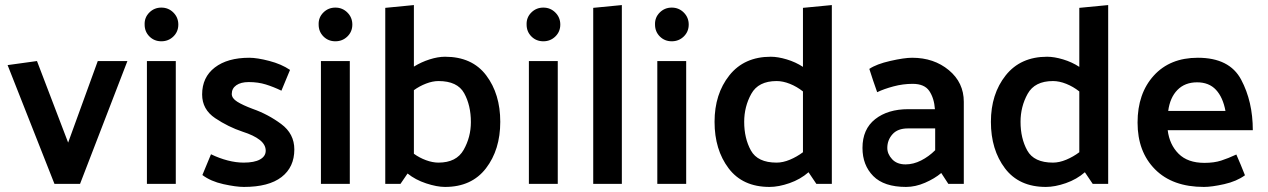

<svg xmlns="http://www.w3.org/2000/svg" viewBox="-20 -726 5006 758"><path d="M195 0 10 -469 126 -485 249 -163 366 -485H483L296 0Z M617 -563Q589 -563 570 -582Q551 -601 551 -629Q550 -657 569.5 -676.5Q589 -696 617 -696Q645 -696 664.5 -676.5Q684 -657 684 -629Q684 -601 664.5 -582Q645 -563 617 -563ZM560 0V-485H674V0Z M1091 -368Q1060 -383 1029.5 -392.5Q999 -402 962 -402Q931 -402 913 -389.5Q895 -377 895 -355Q895 -338 916.5 -324.5Q938 -311 978 -296Q1038 -275 1090 -236.5Q1142 -198 1142 -136Q1142 -66 1091.5 -27Q1041 12 943 12Q912 12 862 1Q812 -10 779 -35L813 -117Q846 -101 879 -92.5Q912 -84 942 -84Q984 -84 1006.5 -96.5Q1029 -109 1029 -131Q1029 -155 1005.5 -173.5Q982 -192 938 -206Q881 -225 829.5 -259.5Q778 -294 778 -353Q778 -421 828 -459.5Q878 -498 964 -498Q995 -498 1043 -485.5Q1091 -473 1125 -450Z M1304 -563Q1276 -563 1257 -582Q1238 -601 1238 -629Q1237 -657 1256.5 -676.5Q1276 -696 1304 -696Q1332 -696 1351.5 -676.5Q1371 -657 1371 -629Q1371 -601 1351.5 -582Q1332 -563 1304 -563ZM1247 0V-485H1361V0Z M1501 0V-695L1614 -706V-463Q1643 -481 1676 -491.5Q1709 -502 1737 -502Q1844 -502 1899.5 -428.5Q1955 -355 1955 -245Q1955 -135 1898.5 -61.5Q1842 12 1737 12Q1705 12 1662.5 -2Q1620 -16 1589 -41L1561 0ZM1614 -119Q1636 -103 1662 -93.5Q1688 -84 1711 -84Q1782 -84 1810.5 -134.5Q1839 -185 1839 -244Q1839 -310 1812.5 -358Q1786 -406 1711 -406Q1688 -406 1662 -396Q1636 -386 1614 -370Z M2125 -563Q2097 -563 2078 -582Q2059 -601 2059 -629Q2058 -657 2077.5 -676.5Q2097 -696 2125 -696Q2153 -696 2172.5 -676.5Q2192 -657 2192 -629Q2192 -601 2172.5 -582Q2153 -563 2125 -563ZM2068 0V-485H2182V0Z M2322 0V-695L2435 -706V0Z M2632 -563Q2604 -563 2585 -582Q2566 -601 2566 -629Q2565 -657 2584.5 -676.5Q2604 -696 2632 -696Q2660 -696 2679.5 -676.5Q2699 -657 2699 -629Q2699 -601 2679.5 -582Q2660 -563 2632 -563ZM2575 0V-485H2689V0Z M3046 -406Q2974 -406 2946 -355.5Q2918 -305 2918 -245Q2918 -180 2944.5 -132Q2971 -84 3046 -84Q3071 -84 3098.5 -95.5Q3126 -107 3150 -125V-365Q3126 -384 3098.5 -395Q3071 -406 3046 -406ZM3264 -706V0H3203L3172 -46Q3140 -18 3097 -3Q3054 12 3018 12Q2912 12 2856.5 -61.5Q2801 -135 2801 -245Q2801 -355 2859.5 -428.5Q2918 -502 3023 -502Q3051 -502 3086 -491.5Q3121 -481 3150 -462V-695Z M3483 -142Q3483 -118 3502 -97.5Q3521 -77 3555 -77Q3586 -77 3616.5 -92.5Q3647 -108 3672 -133V-219H3564Q3524 -219 3503.5 -196Q3483 -173 3483 -142ZM3412 -454Q3440 -473 3495 -485.5Q3550 -498 3581 -498Q3667 -498 3726 -449Q3785 -400 3785 -324V0H3724Q3717 -10 3710 -21.5Q3703 -33 3696 -43Q3670 -21 3632 -4.5Q3594 12 3557 12Q3470 12 3427.5 -31Q3385 -74 3385 -142Q3385 -216 3435 -255.5Q3485 -295 3566 -295H3671Q3668 -338 3649 -366.5Q3630 -395 3583 -395Q3545 -395 3507.5 -385Q3470 -375 3443 -362Q3435 -385 3427 -408Q3419 -431 3412 -454Z M4137 -406Q4065 -406 4037 -355.5Q4009 -305 4009 -245Q4009 -180 4035.5 -132Q4062 -84 4137 -84Q4162 -84 4189.5 -95.5Q4217 -107 4241 -125V-365Q4217 -384 4189.5 -395Q4162 -406 4137 -406ZM4355 -706V0H4294L4263 -46Q4231 -18 4188 -3Q4145 12 4109 12Q4003 12 3947.5 -61.5Q3892 -135 3892 -245Q3892 -355 3950.5 -428.5Q4009 -502 4114 -502Q4142 -502 4177 -491.5Q4212 -481 4241 -462V-695Z M4926 -212H4590Q4597 -155 4633 -119Q4669 -83 4735 -83Q4773 -83 4801 -92Q4829 -101 4861 -116Q4870 -96 4878.5 -75Q4887 -54 4895 -34Q4862 -10 4813 1Q4764 12 4733 12Q4609 12 4540 -57.5Q4471 -127 4471 -242Q4471 -357 4535 -427.5Q4599 -498 4709 -498Q4834 -498 4880 -411.5Q4926 -325 4926 -212ZM4818 -288Q4808 -342 4780.5 -371.5Q4753 -401 4706 -401Q4658 -401 4628.5 -371Q4599 -341 4592 -288Z"/></svg>

Font: Palanquin SemiBold
Style: Regular
Weight: 600
Designer: Pria Ravichandran
Version: Version 1.0.4